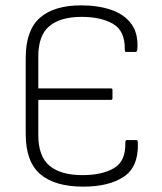

<svg xmlns="http://www.w3.org/2000/svg" viewBox="-20 -686 606 717"><path d="M291 11Q185 11 130.5 -35.5Q76 -82 76 -186V-469Q76 -573 129 -619.5Q182 -666 283 -666Q347 -666 396 -649Q445 -632 471 -596Q497 -560 493 -502Q492 -492 486 -492H450Q446 -492 446 -502Q447 -571 402 -597Q357 -623 285 -623Q206 -623 164.5 -588.5Q123 -554 123 -475V-356H394Q400 -356 400 -350V-319Q400 -313 394 -313H123V-182Q123 -102 165 -67Q207 -32 288 -32Q361 -32 405.5 -58Q450 -84 448 -153Q448 -163 454 -163H490Q495 -163 495 -150Q497 -62 441.5 -25.5Q386 11 291 11Z"/></svg>

Font: Sofia Sans Semi Condensed Light
Style: Regular
Weight: 300
Designer: Botio Nikoltchev, Ani Petrova
Foundry: lettersoup
Version: Version 4.100; ttfautohint (v1.8.4.7-5d5b)